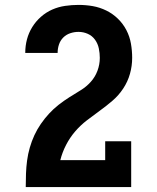

<svg xmlns="http://www.w3.org/2000/svg" viewBox="-20 -763 640 783"><path d="M85 0V-1Q85 -28 86 -55Q87 -82 90.5 -108.5Q94 -135 101.5 -161Q109 -187 120 -211Q131 -235 146.5 -257.5Q162 -280 180 -299.5Q198 -319 219 -335.5Q240 -352 263 -366.5Q286 -381 309 -395Q332 -409 350 -429Q368 -449 377.5 -474.5Q387 -500 387 -527Q387 -546 383 -565.5Q379 -585 367.5 -601Q356 -617 338 -625Q320 -633 300 -633Q283 -633 266.5 -627.5Q250 -622 238 -610Q226 -598 220.5 -581.5Q215 -565 215 -548V-547H83V-548Q83 -576 90 -602.5Q97 -629 111.5 -652.5Q126 -676 147 -694.5Q168 -713 193 -724Q218 -735 245.5 -739Q273 -743 300 -743Q330 -743 358.5 -738Q387 -733 413.5 -720Q440 -707 461 -686.5Q482 -666 495.5 -640Q509 -614 514 -585Q519 -556 519 -527Q519 -494 510 -462Q501 -430 482.5 -402Q464 -374 439 -352.5Q414 -331 387 -311.5Q360 -292 334 -272Q308 -252 286.5 -227Q265 -202 249.5 -172Q234 -142 226 -110H409V-187H515V0Z"/></svg>

Font: Iosevka Etoile Extrabold
Style: Regular
Weight: 800
Designer: Belleve Invis
Foundry: Belleve Invis
Version: Version 22.1.2; ttfautohint (v1.8.4)